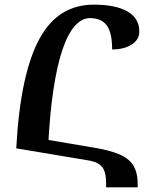

<svg xmlns="http://www.w3.org/2000/svg" viewBox="-20 -745 664 827"><path d="M437 62V44Q437 -4 420.5 -25Q404 -46 367 -53L50 -106L65 -163L379 -110Q448 -99 491 -81.5Q534 -64 553.5 -33.5Q573 -3 573 48V62ZM187 -106H50Q59 -272 85 -390.5Q111 -509 152.5 -582.5Q194 -656 252 -690.5Q310 -725 384 -725Q477 -725 528.5 -696Q580 -667 580 -609Q580 -574 547 -553Q514 -532 463 -532Q463 -604 440 -635.5Q417 -667 367 -667Q333 -667 303 -634Q273 -601 249.5 -532.5Q226 -464 210 -358Q194 -252 187 -106Z"/></svg>

Font: Noto Serif Armenian SemiBold
Style: Regular
Weight: 600
Version: Version 2.007